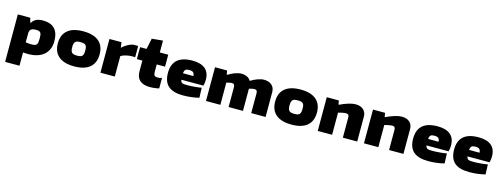

<svg xmlns="http://www.w3.org/2000/svg" viewBox="-16 -1740 7769 2969"><g transform="rotate(15 3869.0 -255.0)"><path d="M56 -540H255L274 -467H284Q310 -512 354 -531Q398 -550 458 -550Q583 -550 646 -483.5Q709 -417 709 -284Q709 -212 684.5 -156.5Q660 -101 615.5 -64Q571 -27 508.5 -8Q446 11 369 11Q347 11 326.5 10Q306 9 286 7V220H56ZM376 -147Q409 -147 429 -151.5Q449 -156 460.5 -169Q472 -182 475.5 -206Q479 -230 479 -269Q479 -303 475.5 -325Q472 -347 462 -360Q452 -373 434.5 -378Q417 -383 389 -383Q332 -383 309 -362Q286 -341 286 -296V-155Q326 -147 376 -147Z M1104 11Q940 11 854.5 -61Q769 -133 769 -270Q769 -407 854.5 -478.5Q940 -550 1104 -550Q1268 -550 1353 -478.5Q1438 -407 1438 -270Q1438 -133 1353 -61Q1268 11 1104 11ZM1104 -161Q1134 -161 1154 -165.5Q1174 -170 1186 -182.5Q1198 -195 1203 -216Q1208 -237 1208 -270Q1208 -303 1203 -323.5Q1198 -344 1186 -356Q1174 -368 1154 -372.5Q1134 -377 1104 -377Q1074 -377 1054 -372.5Q1034 -368 1022 -356Q1010 -344 1004.5 -323Q999 -302 999 -270Q999 -237 1004.5 -216Q1010 -195 1022 -183Q1034 -171 1054 -166Q1074 -161 1104 -161Z M1523 -540H1716L1727 -457H1731Q1769 -492 1813.5 -517Q1858 -542 1899 -550H1980V-371H1903Q1855 -366 1815 -354.5Q1775 -343 1753 -326V0H1523Z M2318 17Q2211 17 2156 -32Q2101 -81 2101 -177V-349H2013V-540H2117L2153 -713L2329 -730V-540H2464V-349H2331V-230Q2331 -187 2346 -171.5Q2361 -156 2403 -156Q2431 -156 2464 -170V-1Q2452 3 2435.5 6Q2419 9 2399.5 11.5Q2380 14 2359 15.5Q2338 17 2318 17Z M2846 9Q2686 9 2609 -59Q2532 -127 2532 -268Q2532 -549 2851 -549Q2987 -549 3056.5 -490Q3126 -431 3126 -316Q3126 -264 3113 -219H2760Q2763 -200 2769.5 -188.5Q2776 -177 2788 -171Q2800 -165 2819.5 -163Q2839 -161 2867 -161Q2894 -161 2926.5 -162.5Q2959 -164 2990.5 -167Q3022 -170 3050 -173.5Q3078 -177 3096 -181L3102 -22Q3045 -7 2979 1Q2913 9 2846 9ZM2839 -396Q2797 -396 2779.5 -380.5Q2762 -365 2758 -322H2925Q2923 -362 2904 -379Q2885 -396 2839 -396Z M3213 -540H3406L3417 -477H3427Q3451 -492 3477.5 -505.5Q3504 -519 3531 -528.5Q3558 -538 3584.5 -544Q3611 -550 3634 -550Q3687 -550 3725.5 -531Q3764 -512 3784 -477H3789Q3813 -492 3839.5 -505.5Q3866 -519 3893 -528.5Q3920 -538 3946.5 -544Q3973 -550 3996 -550Q4075 -550 4121 -509Q4167 -468 4167 -396V0H3937V-316Q3937 -346 3926 -359Q3915 -372 3889 -372Q3882 -372 3871.5 -370.5Q3861 -369 3849 -366.5Q3837 -364 3825.5 -361Q3814 -358 3805 -355V0H3575V-316Q3575 -346 3564 -359Q3553 -372 3527 -372Q3520 -372 3509.5 -370.5Q3499 -369 3487 -366.5Q3475 -364 3463.5 -361Q3452 -358 3443 -355V0H3213Z M4583 11Q4419 11 4333.5 -61Q4248 -133 4248 -270Q4248 -407 4333.5 -478.5Q4419 -550 4583 -550Q4747 -550 4832 -478.5Q4917 -407 4917 -270Q4917 -133 4832 -61Q4747 11 4583 11ZM4583 -161Q4613 -161 4633 -165.5Q4653 -170 4665 -182.5Q4677 -195 4682 -216Q4687 -237 4687 -270Q4687 -303 4682 -323.5Q4677 -344 4665 -356Q4653 -368 4633 -372.5Q4613 -377 4583 -377Q4553 -377 4533 -372.5Q4513 -368 4501 -356Q4489 -344 4483.5 -323Q4478 -302 4478 -270Q4478 -237 4483.5 -216Q4489 -195 4501 -183Q4513 -171 4533 -166Q4553 -161 4583 -161Z M5002 -540H5195L5206 -477H5216Q5290 -512 5353 -531Q5416 -550 5463 -550Q5542 -550 5588 -509Q5634 -468 5634 -396V0H5404V-321Q5404 -351 5393 -364Q5382 -377 5356 -377Q5333 -377 5298.5 -370.5Q5264 -364 5232 -355V0H5002Z M5742 -540H5935L5946 -477H5956Q6030 -512 6093 -531Q6156 -550 6203 -550Q6282 -550 6328 -509Q6374 -468 6374 -396V0H6144V-321Q6144 -351 6133 -364Q6122 -377 6096 -377Q6073 -377 6038.5 -370.5Q6004 -364 5972 -355V0H5742Z M6771 9Q6611 9 6534 -59Q6457 -127 6457 -268Q6457 -549 6776 -549Q6912 -549 6981.5 -490Q7051 -431 7051 -316Q7051 -264 7038 -219H6685Q6688 -200 6694.5 -188.5Q6701 -177 6713 -171Q6725 -165 6744.5 -163Q6764 -161 6792 -161Q6819 -161 6851.5 -162.5Q6884 -164 6915.5 -167Q6947 -170 6975 -173.5Q7003 -177 7021 -181L7027 -22Q6970 -7 6904 1Q6838 9 6771 9ZM6764 -396Q6722 -396 6704.5 -380.5Q6687 -365 6683 -322H6850Q6848 -362 6829 -379Q6810 -396 6764 -396Z M7427 9Q7267 9 7190 -59Q7113 -127 7113 -268Q7113 -549 7432 -549Q7568 -549 7637.5 -490Q7707 -431 7707 -316Q7707 -264 7694 -219H7341Q7344 -200 7350.5 -188.5Q7357 -177 7369 -171Q7381 -165 7400.5 -163Q7420 -161 7448 -161Q7475 -161 7507.5 -162.5Q7540 -164 7571.5 -167Q7603 -170 7631 -173.5Q7659 -177 7677 -181L7683 -22Q7626 -7 7560 1Q7494 9 7427 9ZM7420 -396Q7378 -396 7360.5 -380.5Q7343 -365 7339 -322H7506Q7504 -362 7485 -379Q7466 -396 7420 -396Z"/></g></svg>

Font: Encode Sans Wide
Style: Black
Weight: 900
Designer: Pablo Impallari, Andres Torresi
Foundry: Pablo Impallari, Andres Torresi
Version: Version 1.000; ttfautohint (v1.00) -l 8 -r 50 -G 200 -x 14 -